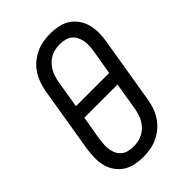

<svg xmlns="http://www.w3.org/2000/svg" viewBox="-221 -838 941 941"><g transform="rotate(-45 250.0 -367.5)"><path d="M203 8Q174 8 147 2.5Q120 -3 97.5 -17.5Q75 -32 59.5 -54Q44 -76 37 -102.5Q30 -129 30.5 -157.5Q31 -186 35 -214L92 -559Q96 -584 105 -608.5Q114 -633 128 -655Q142 -677 163 -694.5Q184 -712 207 -723Q230 -734 255.5 -738.5Q281 -743 306 -743Q335 -743 362 -737.5Q389 -732 411.5 -717.5Q434 -703 449.5 -681Q465 -659 472 -632.5Q479 -606 479 -577.5Q479 -549 474 -521L417 -176Q413 -151 404.5 -126.5Q396 -102 381.5 -80Q367 -58 346.5 -40.5Q326 -23 302.5 -12Q279 -1 253.5 3.5Q228 8 203 8ZM375 -402 397 -532Q400 -549 400.5 -566.5Q401 -584 398 -600Q395 -616 387.5 -630.5Q380 -645 368 -654.5Q356 -664 339.5 -668.5Q323 -673 305 -673Q289 -673 272.5 -670Q256 -667 240.5 -659Q225 -651 212.5 -638.5Q200 -626 191 -611Q182 -596 177 -580Q172 -564 169 -548L145 -402ZM204 -62Q220 -62 236.5 -65Q253 -68 268.5 -76Q284 -84 296.5 -96.5Q309 -109 318 -124Q327 -139 332 -155Q337 -171 340 -187L364 -333H134L112 -203Q110 -186 109 -168.5Q108 -151 111 -135Q114 -119 121.5 -104.5Q129 -90 141 -80.5Q153 -71 169.5 -66.5Q186 -62 204 -62Z"/></g></svg>

Font: Iosevka Fixed
Style: Italic
Weight: 400
Italic angle: -9°
Monospace: yes
Designer: Belleve Invis
Foundry: Belleve Invis
Version: Version 33.2.4